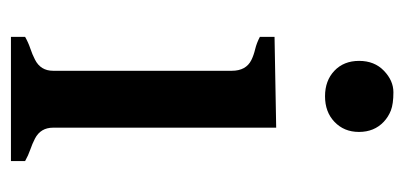

<svg xmlns="http://www.w3.org/2000/svg" viewBox="-214 -525 739 351"><g transform="rotate(90 155.5 -349.5)"><path d="M213.4 -484.9V-77.1Q213.4 -54.2 233.4 -43.9Q242.7 -39.1 253.4 -35.4Q264.2 -31.7 274.4 -25.9V0H47.4V-25.9Q57.6 -31.7 68.6 -35.4Q79.6 -39.1 88.9 -43.9Q109.4 -54.2 109.4 -77.1V-403.8Q109.4 -429.7 89.8 -439.5Q81.1 -443.8 69.8 -446.5Q58.6 -449.2 47.4 -455.1V-481.9ZM202.6 -681.6Q221.2 -664.1 221.2 -636.2Q221.2 -608.9 202.6 -591.3Q184.6 -574.2 156 -574.2Q127.4 -574.2 109.4 -591.3Q91.3 -608.4 91.3 -636.5Q91.3 -664.6 109.4 -681.9Q127.4 -699.2 148.7 -699.2Q169.9 -699.2 181.9 -694.6Q193.8 -689.9 202.6 -681.6Z"/></g></svg>

Font: Stardos Stencil
Style: Regular
Weight: 400
Version: Version 1.000